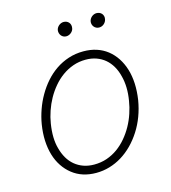

<svg xmlns="http://www.w3.org/2000/svg" viewBox="-108 -798 801 898"><g transform="rotate(-15 292.5 -349.0)"><path d="M60 -274.5Q65.7 -308.9 77.8 -343Q89.8 -377.1 107.8 -408.2Q125.7 -439.3 149.1 -465.9Q172.6 -492.5 201.3 -512.1Q230.1 -531.6 263.8 -542.6Q297.6 -553.6 335.6 -553.6Q403.8 -553.6 451.3 -516.7Q474.8 -498.2 491.7 -472.3Q508.5 -446.4 518.1 -414.8Q527.7 -383.2 529.5 -345.9Q531.2 -308.6 524.9 -267Q511.4 -186.4 471.2 -123.6Q451 -92 426.1 -66.9Q401.3 -41.9 372.9 -24.5Q344.5 -7.1 313 2.1Q281.6 11.4 248.2 11.4Q180 11.4 133.2 -25.6Q109.7 -44 92.7 -69.6Q75.6 -95.2 66.2 -127Q56.8 -158.7 55 -195.8Q53.3 -233 60 -274.5ZM104.8 -146.7Q111.9 -119.7 124.6 -97.8Q137.4 -76 155.7 -60.7Q174 -45.5 197.4 -37.1Q220.9 -28.8 248.9 -28.8Q282 -28.8 310.7 -38.7Q339.5 -48.7 363.8 -66.2Q388.1 -83.8 408 -107.4Q427.9 -131 443 -158.2Q458.1 -185.4 468 -215.2Q478 -245 482.6 -274.5Q494 -341.3 479.4 -395.2Q472.7 -422.2 459.9 -444.1Q447.1 -465.9 429 -481.2Q410.9 -496.4 387.4 -504.8Q364 -513.1 335.9 -513.1Q303.6 -513.1 275 -503Q246.4 -492.9 221.9 -475.3Q197.4 -457.7 177.4 -433.9Q157.3 -410.2 142 -382.8Q126.8 -355.5 116.7 -325.8Q106.5 -296.2 101.9 -267Q90.6 -196.4 104.8 -146.7ZM405.5 -680Q406.6 -686.4 410 -691.9Q413.4 -697.4 418.3 -701.5Q423.3 -705.6 429.2 -707.9Q435 -710.2 441.4 -710.2Q449.2 -710.2 455.8 -707.4Q462.4 -704.5 466.8 -699.4Q471.2 -694.2 473 -687.3Q474.8 -680.4 473 -672.2Q470.9 -660.2 460.8 -651.1Q450.6 -642 436.8 -642Q429.3 -642 422.9 -645.2Q416.5 -648.4 412.3 -653.6Q408 -658.7 406.1 -665.7Q404.1 -672.6 405.5 -680ZM246.4 -680Q247.5 -686.4 250.9 -691.9Q254.3 -697.4 259.2 -701.5Q264.2 -705.6 270.1 -707.9Q275.9 -710.2 282.3 -710.2Q290.5 -710.2 296.9 -707.2Q303.3 -704.2 307.5 -699.2Q311.8 -694.2 313.6 -687.3Q315.3 -680.4 313.9 -672.2Q313.2 -666.5 310 -661Q306.8 -655.5 301.8 -651.3Q296.9 -647 290.7 -644.5Q284.4 -642 277.7 -642Q270.2 -642 264 -645.1Q257.8 -648.1 253.6 -653.4Q249.3 -658.7 247.3 -665.7Q245.4 -672.6 246.4 -680Z"/></g></svg>

Font: Inter P Extra Light
Style: Italic
Weight: 200
Italic angle: 9.39999°
Designer: Rasmus Andersson
Foundry: rsms
Version: Version 3.018;git-588b23468